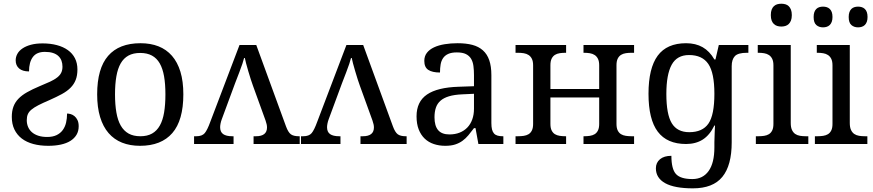

<svg xmlns="http://www.w3.org/2000/svg" viewBox="-20 -780 4731 1040"><path d="M43.9 -147Q43.9 -178.2 52.7 -202.1Q61.5 -226.1 79.8 -245.1Q98.1 -264.2 126.5 -280.3Q154.8 -296.4 194.3 -313Q227.5 -326.7 251.2 -337.6Q274.9 -348.6 289.8 -360.4Q304.7 -372.1 311.5 -386Q318.4 -399.9 318.4 -418.9Q318.4 -436.5 313 -451.2Q307.6 -465.8 296.1 -476.6Q284.7 -487.3 266.6 -493.2Q248.5 -499 223.1 -499Q178.7 -499 158 -471.2Q137.2 -443.4 137.2 -393.1Q102.1 -393.1 83.5 -409.2Q64.9 -425.3 64.9 -453.1Q64.9 -471.7 74.2 -488.5Q83.5 -505.4 102.1 -517.8Q120.6 -530.3 147.7 -537.6Q174.8 -544.9 210.9 -544.9Q253.4 -544.9 288.1 -535.6Q322.8 -526.4 347.7 -508.5Q372.6 -490.7 386 -464.4Q399.4 -438 399.4 -403.8Q399.4 -371.1 390.1 -347.4Q380.9 -323.7 362.3 -304.9Q343.8 -286.1 315.2 -270.5Q286.6 -254.9 248 -237.8Q211.4 -222.2 187.7 -210Q164.1 -197.8 150.1 -186Q136.2 -174.3 130.6 -160.9Q125 -147.5 125 -128.9Q125 -108.9 132.3 -92Q139.6 -75.2 153.6 -63.2Q167.5 -51.3 188 -44.7Q208.5 -38.1 235.4 -38.1Q265.6 -38.1 286.4 -48.1Q307.1 -58.1 319.8 -75.4Q332.5 -92.8 337.9 -115.7Q343.3 -138.7 343.3 -165Q352.1 -165 363 -161.9Q374 -158.7 383.5 -150.9Q393.1 -143.1 399.7 -129.6Q406.2 -116.2 406.2 -96.2Q406.2 -69.8 394.5 -50Q382.8 -30.3 361.3 -16.8Q339.8 -3.4 309.3 3.2Q278.8 9.8 241.2 9.8Q196.8 9.8 160.4 0Q124 -9.8 98.1 -29.5Q72.3 -49.3 58.1 -78.6Q43.9 -107.9 43.9 -147Z M973.1 -269Q973.1 -127.9 913.3 -59.1Q853.5 9.8 738.3 9.8Q684.1 9.8 641.1 -7.3Q598.1 -24.4 568.1 -59.1Q538.1 -93.8 522.2 -146.2Q506.3 -198.7 506.3 -269Q506.3 -409.2 565.7 -477.5Q625 -545.9 741.2 -545.9Q795.4 -545.9 838.4 -529.1Q881.3 -512.2 911.4 -477.8Q941.4 -443.4 957.3 -391.4Q973.1 -339.4 973.1 -269ZM603 -269Q603 -213.4 610.4 -170.9Q617.7 -128.4 634 -99.9Q650.4 -71.3 676.5 -56.6Q702.6 -42 740.2 -42Q777.8 -42 803.7 -56.6Q829.6 -71.3 845.7 -99.9Q861.8 -128.4 868.9 -170.9Q876 -213.4 876 -269Q876 -324.7 868.7 -366.7Q861.3 -408.7 845.2 -436.8Q829.1 -464.8 803 -479Q776.9 -493.2 739.3 -493.2Q701.7 -493.2 675.8 -479Q649.9 -464.8 633.8 -436.8Q617.7 -408.7 610.4 -366.7Q603 -324.7 603 -269Z M1603.5 -42V0H1353.5V-42H1366.2Q1426.3 -42 1426.3 -89.8Q1426.3 -98.1 1424.3 -106.9Q1422.4 -115.7 1418.5 -127L1350.1 -315.9Q1339.4 -345.2 1325 -394Q1310.5 -442.9 1306.2 -465.8H1302.2Q1296.9 -442.4 1275.9 -387.5Q1254.9 -332.5 1253.4 -329.1L1181.2 -133.8Q1176.8 -122.1 1174.6 -110.6Q1172.4 -99.1 1172.4 -90.8Q1172.4 -65.4 1188.7 -53.7Q1205.1 -42 1238.3 -42H1245.1V0H1031.2V-42H1043.5Q1074.7 -42 1088.9 -58.8Q1103 -75.7 1119.1 -120.1L1277.3 -536.1H1368.2L1529.3 -95.2Q1541 -63.5 1555.4 -52.7Q1569.8 -42 1599.1 -42Z M2182.6 -42V0H1932.6V-42H1945.3Q2005.4 -42 2005.4 -89.8Q2005.4 -98.1 2003.4 -106.9Q2001.5 -115.7 1997.6 -127L1929.2 -315.9Q1918.5 -345.2 1904.1 -394Q1889.6 -442.9 1885.3 -465.8H1881.3Q1876 -442.4 1855 -387.5Q1834 -332.5 1832.5 -329.1L1760.3 -133.8Q1755.9 -122.1 1753.7 -110.6Q1751.5 -99.1 1751.5 -90.8Q1751.5 -65.4 1767.8 -53.7Q1784.2 -42 1817.4 -42H1824.2V0H1610.4V-42H1622.6Q1653.8 -42 1668 -58.8Q1682.1 -75.7 1698.2 -120.1L1856.4 -536.1H1947.3L2108.4 -95.2Q2120.1 -63.5 2134.5 -52.7Q2148.9 -42 2178.2 -42Z M2333.5 -145Q2333.5 -98.1 2353.3 -75Q2373 -51.8 2414.6 -51.8Q2444.8 -51.8 2469.5 -61.5Q2494.1 -71.3 2511.5 -89.4Q2528.8 -107.4 2538.1 -133.3Q2547.4 -159.2 2547.4 -190.9V-272L2483.4 -269Q2440.9 -267.1 2412.4 -258.5Q2383.8 -250 2366.2 -234.6Q2348.6 -219.2 2341.1 -196.8Q2333.5 -174.3 2333.5 -145ZM2454.6 -496.1Q2425.8 -496.1 2408 -488Q2390.1 -480 2380.1 -465.3Q2370.1 -450.7 2366.7 -430.7Q2363.3 -410.6 2363.3 -387.2Q2321.8 -387.2 2300 -401.4Q2278.3 -415.5 2278.3 -450.2Q2278.3 -476.1 2292.5 -494.1Q2306.6 -512.2 2331.3 -523.7Q2356 -535.2 2388.7 -540.5Q2421.4 -545.9 2458.5 -545.9Q2504.4 -545.9 2538.6 -536.9Q2572.8 -527.8 2595.7 -507.3Q2618.7 -486.8 2630.1 -453.9Q2641.6 -420.9 2641.6 -373V-113.8Q2641.6 -92.8 2645 -79.1Q2648.4 -65.4 2655.8 -57.1Q2663.1 -48.8 2675 -45.4Q2687 -42 2703.6 -42H2706.5V0H2571.3L2555.7 -85.9H2547.4Q2531.7 -64.9 2517.1 -47.4Q2502.4 -29.8 2484.9 -17.1Q2467.3 -4.4 2445.1 2.7Q2422.9 9.8 2391.6 9.8Q2358.4 9.8 2329.8 0.2Q2301.3 -9.3 2280.5 -29.1Q2259.8 -48.8 2248 -78.9Q2236.3 -108.9 2236.3 -149.9Q2236.3 -229.5 2293 -268.1Q2349.6 -306.6 2464.4 -310.1L2547.4 -313V-373Q2547.4 -399.9 2544.4 -422.6Q2541.5 -445.3 2531.7 -461.7Q2522 -478 2503.7 -487.1Q2485.4 -496.1 2454.6 -496.1Z M3414.6 -536.1V-494.1H3401.4Q3384.8 -494.1 3369.9 -491.9Q3355 -489.7 3343.8 -482.7Q3332.5 -475.6 3325.9 -462.2Q3319.3 -448.7 3319.3 -426.8V-108.9Q3319.3 -86.9 3325.9 -73.5Q3332.5 -60.1 3343.8 -53.2Q3355 -46.4 3369.9 -44.2Q3384.8 -42 3401.4 -42H3414.6V0H3140.6V-42H3143.6Q3160.2 -42 3175 -44.2Q3189.9 -46.4 3201.2 -53.2Q3212.4 -60.1 3219 -73.5Q3225.6 -86.9 3225.6 -108.9V-252H2961.4V-108.9Q2961.4 -86.9 2968 -73.5Q2974.6 -60.1 2985.8 -53.2Q2997.1 -46.4 3012 -44.2Q3026.9 -42 3043.5 -42H3046.4V0H2772.5V-42H2785.6Q2802.2 -42 2817.1 -44.2Q2832 -46.4 2843.3 -53.2Q2854.5 -60.1 2861.1 -73.5Q2867.7 -86.9 2867.7 -108.9V-425.8Q2867.7 -447.8 2861.1 -461.2Q2854.5 -474.6 2843.3 -481.9Q2832 -489.3 2817.1 -491.7Q2802.2 -494.1 2785.6 -494.1H2772.5V-536.1H3046.4V-494.1H3043.5Q3026.9 -494.1 3012 -491.9Q2997.1 -489.7 2985.8 -482.7Q2974.6 -475.6 2968 -462.2Q2961.4 -448.7 2961.4 -426.8V-297.9H3225.6V-425.8Q3225.6 -447.8 3219 -461.2Q3212.4 -474.6 3201.2 -481.9Q3189.9 -489.3 3175 -491.7Q3160.2 -494.1 3143.6 -494.1H3140.6V-536.1Z M3943.4 -8.8Q3943.4 116.2 3892.6 178.2Q3841.8 240.2 3733.4 240.2Q3633.3 240.2 3583 212.2Q3532.7 184.1 3532.7 131.8Q3532.7 101.1 3554.9 82.5Q3577.1 64 3616.7 64Q3616.7 135.7 3641.6 162.8Q3666.5 189.9 3730.5 189.9Q3787.1 189.9 3818.4 146.2Q3849.6 102.5 3849.6 18.1V-9.8Q3849.6 -31.7 3851.3 -64.2Q3853 -96.7 3853 -100.1H3849.6Q3824.2 -47.9 3786.4 -23.9Q3748.5 0 3696.3 0Q3593.3 0 3543 -66.7Q3492.7 -133.3 3492.7 -272Q3492.7 -410.6 3542.5 -478.3Q3592.3 -545.9 3696.3 -545.9Q3748 -545.9 3785.9 -524.4Q3823.7 -502.9 3849.6 -458H3855.5L3873.5 -536.1H4033.7V-494.1H4025.4Q3977.5 -494.1 3960.4 -475.8Q3943.4 -457.5 3943.4 -421.9ZM3849.6 -272Q3849.6 -385.3 3816.7 -433.6Q3783.7 -481.9 3712.4 -481.9Q3647 -481.9 3618.2 -429.2Q3589.4 -376.5 3589.4 -271Q3589.4 -160.6 3618.9 -112.3Q3648.4 -64 3713.4 -64Q3785.2 -64 3817.4 -110.6Q3849.6 -157.2 3849.6 -272Z M4087.4 -42Q4104 -42 4118.9 -44.2Q4133.8 -46.4 4145 -53.2Q4156.2 -60.1 4162.8 -73.5Q4169.4 -86.9 4169.4 -108.9V-425.8Q4169.4 -447.8 4162.8 -461.2Q4156.2 -474.6 4145 -481.9Q4133.8 -489.3 4118.9 -491.7Q4104 -494.1 4087.4 -494.1H4084.5V-536.1H4263.2V-113.8Q4263.2 -90.3 4269.8 -76.2Q4276.4 -62 4287.4 -54.4Q4298.3 -46.9 4313.5 -44.4Q4328.6 -42 4345.2 -42H4358.4V0H4074.2V-42ZM4155.3 -698.2Q4155.3 -715.8 4159.7 -727.5Q4164.1 -739.3 4171.9 -746.6Q4179.7 -753.9 4189.9 -756.8Q4200.2 -759.8 4212.4 -759.8Q4224.1 -759.8 4234.4 -756.8Q4244.6 -753.9 4252.2 -746.6Q4259.8 -739.3 4264.4 -727.5Q4269 -715.8 4269 -698.2Q4269 -680.7 4264.4 -668.9Q4259.8 -657.2 4252.2 -649.9Q4244.6 -642.6 4234.4 -639.4Q4224.1 -636.2 4212.4 -636.2Q4200.2 -636.2 4189.9 -639.4Q4179.7 -642.6 4171.9 -649.9Q4164.1 -657.2 4159.7 -668.9Q4155.3 -680.7 4155.3 -698.2Z M4407.2 -42Q4423.8 -42 4438.7 -44.2Q4453.6 -46.4 4464.8 -53.2Q4476.1 -60.1 4482.7 -73.5Q4489.3 -86.9 4489.3 -108.9V-425.8Q4489.3 -447.8 4482.7 -461.2Q4476.1 -474.6 4464.8 -481.9Q4453.6 -489.3 4438.7 -491.7Q4423.8 -494.1 4407.2 -494.1H4404.3V-536.1H4583V-113.8Q4583 -90.3 4589.6 -76.2Q4596.2 -62 4607.2 -54.4Q4618.2 -46.9 4633.3 -44.4Q4648.4 -42 4665 -42H4678.2V0H4394V-42ZM4387.2 -688Q4387.2 -703.6 4391.1 -714.4Q4395 -725.1 4401.9 -731.7Q4408.7 -738.3 4418 -741.2Q4427.2 -744.1 4438 -744.1Q4448.7 -744.1 4458 -741.2Q4467.3 -738.3 4474.4 -731.7Q4481.4 -725.1 4485.4 -714.4Q4489.3 -703.6 4489.3 -688Q4489.3 -672.9 4485.4 -662.1Q4481.4 -651.4 4474.4 -644.5Q4467.3 -637.7 4458 -634.8Q4448.7 -631.8 4438 -631.8Q4416 -631.8 4401.6 -644.5Q4387.2 -657.2 4387.2 -688ZM4577.1 -688Q4577.1 -703.6 4581.1 -714.4Q4585 -725.1 4591.8 -731.7Q4598.6 -738.3 4607.9 -741.2Q4617.2 -744.1 4627.9 -744.1Q4638.7 -744.1 4647.9 -741.2Q4657.2 -738.3 4664.3 -731.7Q4671.4 -725.1 4675.3 -714.4Q4679.2 -703.6 4679.2 -688Q4679.2 -672.9 4675.3 -662.1Q4671.4 -651.4 4664.3 -644.5Q4657.2 -637.7 4647.9 -634.8Q4638.7 -631.8 4627.9 -631.8Q4606 -631.8 4591.6 -644.5Q4577.1 -657.2 4577.1 -688Z"/></svg>

Font: Noto Serif
Style: Regular
Weight: 400
Designer: Monotype Design team
Foundry: Monotype Imaging Inc.
Version: Version 1.02